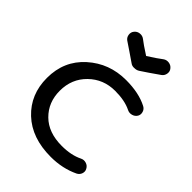

<svg xmlns="http://www.w3.org/2000/svg" viewBox="-231 -900 1036 1036"><g transform="rotate(45 287.0 -382.5)"><path d="M347 23Q202 23 116.5 -57.5Q31 -138 31 -264Q31 -394 122.5 -476Q214 -558 341 -558Q440 -558 505 -524Q521 -516 526 -499Q531 -482 523 -468Q514 -453 496.5 -448Q479 -443 463 -451Q415 -475 341 -475Q252 -475 190.5 -415Q129 -355 129 -264Q129 -176 187 -118.5Q245 -61 347 -61Q419 -61 469 -86Q485 -94 502.5 -88.5Q520 -83 528 -67Q536 -53 530.5 -36.5Q525 -20 509 -12Q436 23 347 23ZM298 -643Q279 -657 244 -680Q209 -703 195 -713Q181 -723 178.5 -741Q176 -759 187 -772Q198 -786 216.5 -788Q235 -790 249 -779Q270 -762 326 -726Q382 -762 405 -780Q419 -790 437 -787.5Q455 -785 466 -771Q477 -758 474 -740Q471 -722 457 -712Q396 -669 356 -643Q344 -635 328 -635Q311 -633 298 -643Z"/></g></svg>

Font: Hoogli
Style: Bold
Weight: 700
Designer: Anand Singh Naorem
Foundry: Brand New Type
Version: Version 1.00 b007